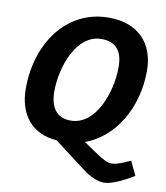

<svg xmlns="http://www.w3.org/2000/svg" viewBox="-97 -797 928 1075"><g transform="rotate(10 367.0 -259.5)"><path d="M436 -717C193 -717 45 -501 45 -246C45 -93 128 1 265 10L448 149C483 175 528 198 566 198C628 198 734 130 734 130L696 50C696 50 627 85 592 85C564 85 534 67 506 48L423 -8C587 -67 696 -249 696 -460C696 -619 599 -717 436 -717ZM415 -592C494 -592 536 -548 536 -454C536 -305 463 -112 323 -112C244 -112 205 -165 205 -258C205 -395 272 -592 415 -592Z"/></g></svg>

Font: Bitter
Style: Bold Italic
Weight: 700
Designer: Sol Matas
Foundry: Sol Matas
Version: Version 1.002